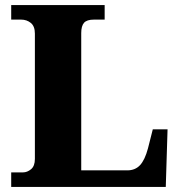

<svg xmlns="http://www.w3.org/2000/svg" viewBox="-20 -734 707 754"><path d="M24 0V-57H70Q87 -57 102 -69.5Q117 -82 117 -110V-602Q117 -631 101 -644Q85 -657 63 -657H24V-714H391V-657H349Q321 -657 310 -644.5Q299 -632 299 -604V-65H480Q511 -65 530 -85.5Q549 -106 561 -151L580 -226H638L631 0Z"/></svg>

Font: Noto Serif Sinhala ExtraBold
Style: Regular
Weight: 800
Designer: Jelle Bosma - Monotype Design Team
Foundry: Monotype Imaging Inc.
Version: Version 2.007; ttfautohint (v1.8.4.7-5d5b)